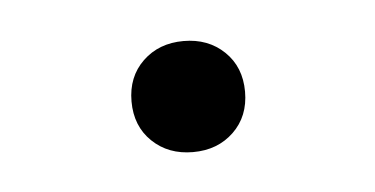

<svg xmlns="http://www.w3.org/2000/svg" viewBox="-25 -450 303 155"><g transform="rotate(-5 126.5 -372.0)"><path d="M81 -372Q81 -392 94 -404.5Q107 -417 127 -417Q147 -417 160 -404.5Q173 -392 173 -372Q173 -352 160 -339.5Q147 -327 127 -327Q107 -327 94 -339.5Q81 -352 81 -372Z"/></g></svg>

Font: Isabella Sans
Style: Regular
Weight: 400
Designer: Original fonts by Christian Thalmann (Catharsis Fonts), Modifications by Cristiano Sobral
Version: Version 0.002;July 12, 2020;FontCreator 13.0.0.2655 64-bit; 